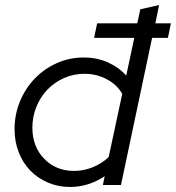

<svg xmlns="http://www.w3.org/2000/svg" viewBox="-20 -737 701 765"><path d="M390 0 397 -35Q366 -14 331 -3Q296 8 259 8Q212 8 171 -9.5Q130 -27 100.5 -57.5Q71 -88 54.5 -130.5Q38 -173 38 -222Q38 -281 59.5 -333Q81 -385 118.5 -424Q156 -463 206.5 -485.5Q257 -508 314 -508Q365 -508 408.5 -489Q452 -470 483 -436L515 -586H355L367 -644H527L539 -700L614 -717L599 -644H661L649 -586H586L462 0ZM109 -228Q109 -153 156 -104.5Q203 -56 275 -56Q313 -56 349 -70.5Q385 -85 413 -111L467 -363Q447 -399 406 -421Q365 -443 316 -443Q273 -443 235 -426Q197 -409 169 -380Q141 -351 125 -311.5Q109 -272 109 -228Z"/></svg>

Font: Red Hat Display
Style: Italic
Weight: 400
Italic angle: -12°
Designer: Pentagram / MCKL
Foundry: Pentagram / MCKL
Version: Version 1.003; Red Hat Display Italic